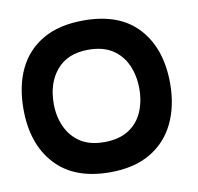

<svg xmlns="http://www.w3.org/2000/svg" viewBox="-69 -645 754 731"><g transform="rotate(-10 307.5 -279.5)"><path d="M300 14Q162 14 89 -65.5Q16 -145 16 -280Q16 -369 47.5 -434.5Q79 -500 142 -536.5Q205 -573 300 -573Q439 -573 511 -493.5Q583 -414 583 -280Q583 -193 551 -126.5Q519 -60 456 -23Q393 14 300 14ZM298 -103Q354 -103 391 -126Q428 -149 446 -189.5Q464 -230 464 -280Q464 -330 446 -371Q428 -412 391.5 -436Q355 -460 298 -460Q218 -460 175.5 -410Q133 -360 133 -280Q133 -231 151.5 -190.5Q170 -150 206 -126.5Q242 -103 298 -103Z"/></g></svg>

Font: Darker Grotesque ExtraBold
Style: Regular
Weight: 800
Designer: Gabriel Lam
Foundry: TypeRant
Version: Version 1.000;gftools[0.9.28]